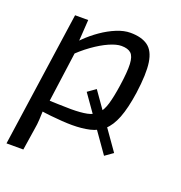

<svg xmlns="http://www.w3.org/2000/svg" viewBox="-127 -609 869 921"><g transform="rotate(20 307.5 -148.0)"><path d="M283 -161 324 -190 507 70 466 99ZM384 -499Q441 -499 473.5 -475.5Q506 -452 514.5 -395.5Q523 -339 509 -238Q497 -156 477.5 -106Q458 -56 429 -30.5Q400 -5 360.5 4Q321 13 271 13Q247 13 218.5 11Q190 9 161 6Q132 3 104 -1.5Q76 -6 52 -11L75 -62Q131 -60 174.5 -58.5Q218 -57 240 -57Q290 -57 322 -63.5Q354 -70 373 -89.5Q392 -109 403 -146Q414 -183 423 -244Q434 -318 432 -357Q430 -396 414 -410.5Q398 -425 365 -425Q340 -425 303.5 -409Q267 -393 225 -363Q183 -333 141 -290L125 -330Q144 -359 174 -388.5Q204 -418 240 -443Q276 -468 313.5 -483.5Q351 -499 384 -499ZM172 -487 165 -377 173 -369 126 -25 117 -8Q116 18 115 41.5Q114 65 109 93L92 203H6L105 -487Z"/></g></svg>

Font: Exo 2
Style: Italic
Weight: 400
Italic angle: -8°
Designer: Natanael Gama
Foundry: Natanael Gama
Version: Version 2.010